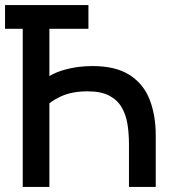

<svg xmlns="http://www.w3.org/2000/svg" viewBox="-20 -740 706 760"><path d="M0 -626V-720H330V-626H175.5V-439Q201.5 -454.5 237.5 -464.5Q288 -478.5 346.5 -478.5Q438 -478.5 493 -443.2Q548 -408 572.2 -346Q596.5 -284 596.5 -203.5V0H490.5V-170Q490.5 -211.5 484.5 -249Q478.5 -286.5 461.2 -315.8Q444 -345 411.8 -361.8Q379.5 -378.5 326.5 -378.5Q265.5 -378.5 222.5 -359Q193.5 -345.5 175.5 -331V0H70V-626Z"/></svg>

Font: Cns Manrope SemBd
Style: Regular
Weight: 600
Designer: Mikhail Sharanda
Foundry: Mikhail Sharanda
Version: Version 4.504